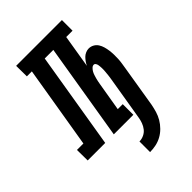

<svg xmlns="http://www.w3.org/2000/svg" viewBox="-323 -849 1201 1201"><g transform="rotate(-45 277.5 -248.0)"><path d="M269 239V145Q289 145 308.5 136Q328 127 341 110.5Q354 94 361 74.5Q368 55 371 36L419 -253Q420 -261 421.5 -269Q423 -277 423.5 -284.5Q424 -292 425 -300Q426 -308 426.5 -315.5Q427 -323 427.5 -331Q428 -339 427.5 -346.5Q427 -354 426.5 -361.5Q426 -369 424.5 -376Q423 -383 418.5 -390Q414 -397 407 -397Q396 -397 387 -388Q378 -379 372.5 -369Q367 -359 363.5 -348Q360 -337 357 -326.5Q354 -316 352 -305.5Q350 -295 348 -284L316 -94H360V0H187L293 -641H217L111 0H-44L-45 -94H12L103 -641H59L58 -735H463V-641H407L371 -422Q377 -435 385.5 -447Q394 -459 404 -469Q414 -479 428 -485Q442 -491 455 -491Q474 -491 490 -482Q506 -473 515.5 -458Q525 -443 530 -425.5Q535 -408 537.5 -389.5Q540 -371 540.5 -352Q541 -333 540 -314Q539 -295 536 -276Q533 -257 530 -238L485 36Q480 62 472.5 87.5Q465 113 451 137Q437 161 416.5 181.5Q396 202 372 215Q348 228 321.5 233.5Q295 239 269 239Z"/></g></svg>

Font: Iosevka HT Extrabold Extended
Style: Italic
Weight: 800
Width: 7
Italic angle: -9°
Monospace: yes
Designer: Belleve Invis
Foundry: Belleve Invis
Version: Version 32.3.0; ttfautohint (v1.8.4)